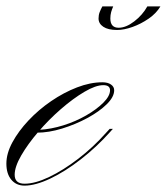

<svg xmlns="http://www.w3.org/2000/svg" viewBox="-67 -573 523 602"><path d="M10 3Q43 3 87 -18Q131 -39 178 -75Q225 -111 265 -156L277 -169H287L278 -159Q236 -112 186.5 -73.5Q137 -35 90.5 -13Q44 9 10 9Q-16 9 -31.5 -9.5Q-47 -28 -47 -60Q-47 -92 -28 -127Q-9 -162 22.5 -195.5Q54 -229 93.5 -256Q133 -283 174.5 -299Q216 -315 254 -315Q271 -315 281 -308Q291 -301 291 -290Q291 -269 267.5 -246Q244 -223 207 -203Q170 -183 128 -170Q86 -157 48 -157L57 -166Q93 -168 131.5 -180Q170 -192 203 -211Q236 -230 257 -251Q278 -272 278 -290Q278 -306 257 -306Q233 -306 197.5 -285Q162 -264 124 -231Q86 -198 53 -159.5Q20 -121 -0.5 -85.5Q-21 -50 -21 -25Q-21 3 10 3ZM395 -553H436Q423 -531 399 -514.5Q375 -498 348.5 -488.5Q322 -479 300 -479Q272 -479 257 -489Q242 -499 242 -515Q242 -526 245.5 -535Q249 -544 254 -553H288Q284 -544 281.5 -535Q279 -526 279 -515Q279 -486 305 -486Q328 -486 354 -506Q380 -526 395 -553Z"/></svg>

Font: Ballet
Style: Regular
Weight: 400
Designer: Maximiliano R. Sproviero
Foundry: Omnibus-Type
Version: Version 1.100